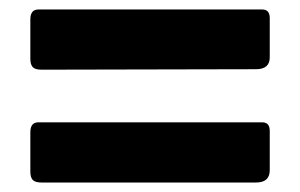

<svg xmlns="http://www.w3.org/2000/svg" viewBox="-20 -553 632 405"><path d="M549 -432Q549 -407 520 -407L68 -406Q54 -406 49 -411.5Q44 -417 44 -429V-512Q44 -533 61 -533H533Q549 -533 549 -515ZM549 -194Q549 -168 520 -168H68Q54 -168 49 -173.5Q44 -179 44 -191V-274Q44 -295 61 -295H533Q549 -295 549 -277Z"/></svg>

Font: Libre Franklin ExtraBold
Style: Regular
Weight: 800
Designer: Pablo Impallari, Rodrigo Fuenzalida, Nhung Nguyen
Foundry: Impallari Type
Version: Version 3.000